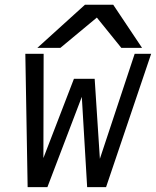

<svg xmlns="http://www.w3.org/2000/svg" viewBox="-20 -772 644 792"><path d="M84.5 -550H160L159 -120L285 -447H370.5L392 -117L535.5 -550H603.5L417.5 0H339.5L317.5 -372.5L175.5 0H94ZM330.5 -752.5H447L566 -574.5H480.5L379.5 -699.5L229 -574.5H134Z"/></svg>

Font: JuliaMono Light
Style: Italic
Weight: 300
Italic angle: -9°
Monospace: yes
Designer: cormullion
Foundry: corm
Version: Version 0.054; ttfautohint (v1.8.4)